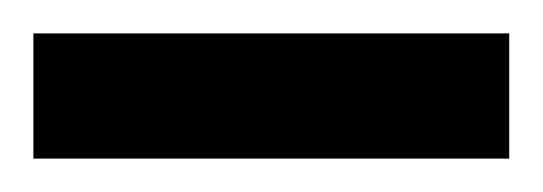

<svg xmlns="http://www.w3.org/2000/svg" viewBox="-60 -95 325 115"><path d="M245 0H-40V-75H245Z"/></svg>

Font: Noto Sans
Style: Regular
Weight: 400
Designer: Monotype Design Team
Foundry: Monotype Imaging Inc.
Version: Version 1.902